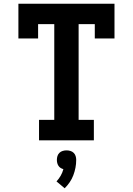

<svg xmlns="http://www.w3.org/2000/svg" viewBox="-20 -755 715 1033"><path d="M190 0V-110H272V-625H185V-548H79V-735H596V-548H490V-625H403V-110H485V0ZM328 258 284 221Q297 207 306.5 190.5Q316 174 321 155Q313 153 306 148.5Q299 144 294.5 137Q290 130 288 122Q286 114 286 105Q286 95 289 85Q292 75 299.5 67.5Q307 60 317.5 57Q328 54 338 54Q348 54 358.5 57Q369 60 376.5 67.5Q384 75 387 85Q390 95 390 105Q390 127 386 147.5Q382 168 374.5 188Q367 208 355 225.5Q343 243 328 258Z"/></svg>

Font: Iosevka Etoile Extrabold
Style: Regular
Weight: 800
Designer: Belleve Invis
Foundry: Belleve Invis
Version: Version 22.1.2; ttfautohint (v1.8.4)